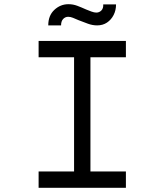

<svg xmlns="http://www.w3.org/2000/svg" viewBox="-20 -895 785 915"><path d="M164 0V-78H333V-622H164V-700H580V-622H411V-78H580V0ZM443 -774Q421 -774 399 -782Q377 -790 354 -799Q340 -805 328 -810Q316 -815 305 -815Q291 -815 281 -804.5Q271 -794 271 -774H210Q210 -821 239 -848Q268 -875 306 -875Q328 -875 348 -867.5Q368 -860 390 -850Q402 -845 415.5 -840Q429 -835 439 -835Q453 -835 463 -845Q473 -855 472 -874H533Q533 -846 521.5 -823.5Q510 -801 490 -787.5Q470 -774 443 -774Z"/></svg>

Font: Lexend Tera Light
Style: Regular
Weight: 300
Designer: Bonnie Shaver-Troup, Thomas Jockin
Foundry: Lexend
Version: Version 1.007